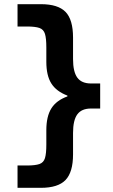

<svg xmlns="http://www.w3.org/2000/svg" viewBox="-20 -790 540 920"><path d="M176 110H64V3H109Q149 3 169 -4Q189 -11 195.5 -32.5Q202 -54 202 -97V-166Q202 -232 226 -270.5Q250 -309 303 -328V-332Q250 -352 226 -390Q202 -428 202 -494V-563Q202 -606 195.5 -627.5Q189 -649 169 -656Q149 -663 109 -663H64V-770H176Q258 -770 294 -733Q330 -696 330 -610V-507Q330 -446 350.5 -418Q371 -390 416 -390H460V-270H416Q371 -270 350.5 -242Q330 -214 330 -153V-50Q330 35 294 72.5Q258 110 176 110Z"/></svg>

Font: M PLUS Code Latin
Style: Bold
Weight: 700
Designer: Coji Morishita
Foundry: UNDERFOREST DESIGN
Version: Version 1.002; ttfautohint (v1.8.3)